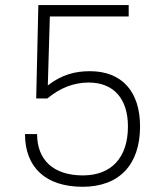

<svg xmlns="http://www.w3.org/2000/svg" viewBox="-20 -713 626 743"><path d="M299.8 9.8C440.9 9.8 522 -75.2 522 -223.6C522 -359.4 451.2 -437.5 328.1 -437.5C273.4 -437.5 219.7 -425.3 165 -382.3L172.9 -649.4H478V-693.4H128.4L120.1 -332H163.1C212.9 -373 265.6 -393.6 323.2 -393.6C419.4 -393.6 475.1 -331.5 475.1 -223.6C475.1 -103 411.1 -34.2 300.8 -34.2C187.5 -34.2 123.5 -93.3 123.5 -194.3H76.7C76.7 -64.5 157.7 9.8 299.8 9.8Z"/></svg>

Font: Cascadia Mono PL ExtraLight
Style: Regular
Weight: 200
Monospace: yes
Designer: Aaron Bell
Foundry: Saja Typeworks
Version: Version 2404.023